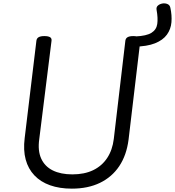

<svg xmlns="http://www.w3.org/2000/svg" viewBox="-20 -1105 1042 1144"><path d="M995 -1059Q1005 -1014 1001.5 -972.5Q998 -931 974.5 -898.5Q951 -866 903.5 -847Q856 -828 780 -827L788 -888Q853 -891 882.5 -909.5Q912 -928 917 -962Q922 -996 913 -1046Q910 -1062 920.5 -1071.5Q931 -1081 947 -1084Q963 -1087 977.5 -1081Q992 -1075 995 -1059ZM408 19Q335 19 278.5 -1Q222 -21 185 -60Q148 -99 133 -154.5Q118 -210 127 -282L197 -863Q199 -877 210.5 -883.5Q222 -890 244 -890Q267 -890 278 -883.5Q289 -877 287 -862L214 -277Q204 -207 225.5 -160Q247 -113 294.5 -89.5Q342 -66 411 -66Q483 -66 535 -91Q587 -116 618.5 -163.5Q650 -211 658 -277L727 -863Q729 -877 740.5 -883.5Q752 -890 774 -890Q820 -890 816 -862L746 -273Q734 -180 690.5 -115Q647 -50 575.5 -15.5Q504 19 408 19Z"/></svg>

Font: Playwrite GB S
Style: Italic
Weight: 400
Italic angle: -7°
Designer: Veronika Burian, José Scaglione
Foundry: TypeTogether
Version: Version 1.000